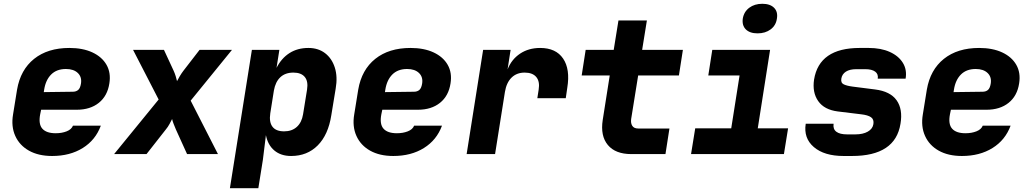

<svg xmlns="http://www.w3.org/2000/svg" viewBox="-20 -813 5440 1013"><path d="M255 10Q183 10 133 -18Q83 -46 60.5 -96Q38 -146 49 -210L70 -340Q88 -445 160 -502.5Q232 -560 346 -560Q417 -560 467.5 -536.5Q518 -513 542 -471Q566 -429 557 -373Q547 -307 501.5 -270.5Q456 -234 385 -234H197L192 -210Q182 -158 203.5 -134Q225 -110 274 -110Q306 -110 331.5 -120Q357 -130 365 -150H512Q484 -74 416.5 -32Q349 10 255 10ZM211 -327 364 -329Q381 -329 392 -338Q403 -347 407 -371Q413 -406 391 -427.5Q369 -449 328 -449Q279 -449 250 -420Q221 -391 213 -340Z M582 0 817 -288 682 -550H845L896 -440Q902 -427 907 -411Q912 -395 914 -385Q919 -395 928.5 -411Q938 -427 948 -440L1033 -550H1204L986 -282L1130 0H967L908 -130Q902 -144 896 -159.5Q890 -175 888 -185Q883 -175 874.5 -159Q866 -143 855 -130L753 0Z M1193 180 1309 -550H1454L1439 -455Q1465 -506 1507.5 -533Q1550 -560 1607 -560Q1659 -560 1695 -532.5Q1731 -505 1746.5 -456.5Q1762 -408 1751 -345L1728 -205Q1712 -102 1656.5 -46Q1601 10 1516 10Q1462 10 1427.5 -19Q1393 -48 1383 -100L1367 30L1343 180ZM1479 -120Q1520 -120 1546 -143.5Q1572 -167 1579 -210L1600 -340Q1607 -384 1588 -407Q1569 -430 1528 -430Q1485 -430 1459 -405.5Q1433 -381 1425 -335L1406 -215Q1399 -169 1417.5 -144.5Q1436 -120 1479 -120Z M2055 10Q1983 10 1933 -18Q1883 -46 1860.5 -96Q1838 -146 1849 -210L1870 -340Q1888 -445 1960 -502.5Q2032 -560 2146 -560Q2217 -560 2267.5 -536.5Q2318 -513 2342 -471Q2366 -429 2357 -373Q2347 -307 2301.5 -270.5Q2256 -234 2185 -234H1997L1992 -210Q1982 -158 2003.5 -134Q2025 -110 2074 -110Q2106 -110 2131.5 -120Q2157 -130 2165 -150H2312Q2284 -74 2216.5 -32Q2149 10 2055 10ZM2011 -327 2164 -329Q2181 -329 2192 -338Q2203 -347 2207 -371Q2213 -406 2191 -427.5Q2169 -449 2128 -449Q2079 -449 2050 -420Q2021 -391 2013 -340Z M2442 0 2529 -550H2674L2658 -447Q2679 -500 2724 -530Q2769 -560 2830 -560Q2913 -560 2951 -504Q2989 -448 2973 -350L2965 -295H2815L2822 -340Q2829 -383 2809.5 -406.5Q2790 -430 2748 -430Q2706 -430 2679 -403.5Q2652 -377 2644 -328L2592 0Z M3311 0Q3227 0 3187 -48Q3147 -96 3160 -180L3197 -415H3049L3070 -550H3218L3243 -705H3393L3368 -550H3583L3562 -415H3347L3310 -185Q3307 -163 3316 -149Q3325 -135 3347 -135H3512L3491 0Z M3626 0 3648 -136H3838L3882 -415H3717L3738 -550H4043L3978 -136H4138L4116 0ZM3977 -637Q3936 -637 3915 -658Q3894 -679 3899 -715Q3905 -751 3933 -772Q3961 -793 4002 -793Q4043 -793 4064 -772Q4085 -751 4079 -715Q4074 -679 4046 -658Q4018 -637 3977 -637Z M4431 10Q4329 10 4274 -37Q4219 -84 4231 -160H4378Q4374 -132 4392.5 -118Q4411 -104 4449 -104H4493Q4533 -104 4558.5 -118.5Q4584 -133 4588 -158Q4592 -183 4575.5 -194.5Q4559 -206 4523 -210L4400 -225Q4329 -234 4297 -279.5Q4265 -325 4275 -393Q4302 -560 4516 -560H4563Q4628 -560 4674.5 -539Q4721 -518 4743.5 -481.5Q4766 -445 4758 -398H4611Q4615 -422 4597.5 -435Q4580 -448 4545 -448H4498Q4463 -448 4443 -435Q4423 -422 4419 -399Q4415 -376 4431.5 -368Q4448 -360 4479 -356L4597 -341Q4677 -331 4710.5 -284Q4744 -237 4731 -160Q4704 10 4475 10Z M5055 10Q4983 10 4933 -18Q4883 -46 4860.5 -96Q4838 -146 4849 -210L4870 -340Q4888 -445 4960 -502.5Q5032 -560 5146 -560Q5217 -560 5267.5 -536.5Q5318 -513 5342 -471Q5366 -429 5357 -373Q5347 -307 5301.5 -270.5Q5256 -234 5185 -234H4997L4992 -210Q4982 -158 5003.5 -134Q5025 -110 5074 -110Q5106 -110 5131.5 -120Q5157 -130 5165 -150H5312Q5284 -74 5216.5 -32Q5149 10 5055 10ZM5011 -327 5164 -329Q5181 -329 5192 -338Q5203 -347 5207 -371Q5213 -406 5191 -427.5Q5169 -449 5128 -449Q5079 -449 5050 -420Q5021 -391 5013 -340Z"/></svg>

Font: JetBrains Mono NL ExtraBold
Style: Italic
Weight: 800
Italic angle: -9°
Monospace: yes
Designer: Philipp Nurullin, Konstantin Bulenkov
Foundry: JetBrains
Version: Version 2.305; ttfautohint (v1.8.4.7-5d5b)